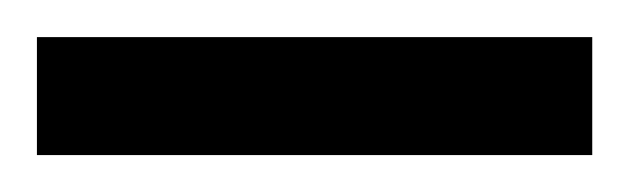

<svg xmlns="http://www.w3.org/2000/svg" viewBox="-20 -669 341 104"><path d="M300.8 -585H0V-648.9H300.8Z"/></svg>

Font: Ezra SIL
Style: Regular
Weight: 400
Designer: Development by SIL's NRSI team. OpenType tables by Ralph Hancock ( hancock@dircon.co.uk )
Foundry: SIL International, Version 2.51: 2007
Version: Version 2.51, 2007